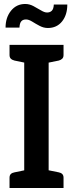

<svg xmlns="http://www.w3.org/2000/svg" viewBox="-20 -947 368 967"><path d="M102 0V-721H225V0ZM28 0V-52Q28 -64 34.5 -70.5Q41 -77 53 -79L116 -92L129 0ZM200 0 212 -92 276 -79Q287 -77 293.5 -70.5Q300 -64 300 -52V0ZM129 -721 116 -629 53 -642Q41 -645 34.5 -651.5Q28 -658 28 -670V-721ZM300 -721V-670Q300 -658 293.5 -651.5Q287 -645 276 -642L212 -629L200 -721ZM217 -884Q232 -884 241 -893Q250 -902 251 -924H319Q319 -872 292.5 -839Q266 -806 221 -806Q200 -806 180 -816.5Q160 -827 142.5 -838Q125 -849 111 -849Q95 -849 87 -839.5Q79 -830 78 -808H8Q8 -859 35.5 -893Q63 -927 107 -927Q128 -927 148 -916.5Q168 -906 186 -895Q204 -884 217 -884Z"/></svg>

Font: Aleo SemiBold
Style: Regular
Weight: 600
Designer: Alessio Laiso
Foundry: Alessio Laiso
Version: Version 2.001;gftools[0.9.29]